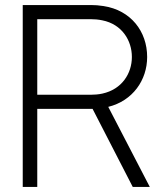

<svg xmlns="http://www.w3.org/2000/svg" viewBox="-20 -740 661 760"><path d="M408.5 -317C505.5 -341 562.5 -423 562.5 -514.5C562.5 -615.5 498 -699.5 390 -716C371.5 -719 355.5 -720 341.5 -720H70V0H127.5V-309H341.5H346.5L505.5 0H573ZM340.5 -664C352 -664 369 -663 385 -659.5C463 -644 502 -579.5 502 -514.5C502 -449.5 463 -386.5 385 -369.5C369.5 -366 352 -365 340.5 -365H127.5V-664Z"/></svg>

Font: Hauora Light
Style: Regular
Weight: 300
Designer: Wayne Shih
Foundry: WCYS
Version: Version 1.001;hotconv 1.0.109;makeotfexe 2.5.65596